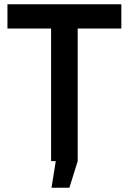

<svg xmlns="http://www.w3.org/2000/svg" viewBox="-20 -757 605 902"><path d="M222 125 242 0H220V-623H15V-737H550V-623H345V0L306 125Z"/></svg>

Font: Tomorrow Medium
Style: Regular
Weight: 500
Designer: Tony de Marco, Monica Rizzolli
Foundry: Just in Type
Version: Version 2.002